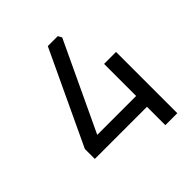

<svg xmlns="http://www.w3.org/2000/svg" viewBox="-188 -822 953 953"><g transform="rotate(-45 289.0 -345.0)"><path d="M64 -129V-199L295 -690H365L376 -670L157 -205H430V-430H514V0H430V-129Z"/></g></svg>

Font: Oxanium
Style: Regular
Weight: 400
Designer: Severin Meyer
Version: Version 1.001